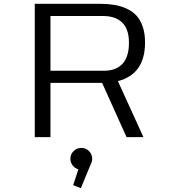

<svg xmlns="http://www.w3.org/2000/svg" viewBox="-20 -720 890 1008"><path d="M644.5 0 516 -285H245V0H162.5V-700H504Q545.5 -700 579.2 -694.5Q613 -689 644 -675Q675 -661 696 -638.5Q717 -616 729.2 -580.2Q741.5 -544.5 741.5 -497Q741.5 -331 599 -294L733 0ZM245 -636V-348.5H525.5Q589 -348.5 623 -385Q657 -421.5 657 -496Q657 -566.5 622 -601.2Q587 -636 520 -636ZM464 113Q464 128 457 141L404.5 268L364 252L391.5 169Q373 163.5 361.2 148.2Q349.5 133 349.5 113Q349.5 90 366.2 73.2Q383 56.5 406.5 56.5Q430.5 56.5 447.2 73.2Q464 90 464 113Z"/></svg>

Font: League Mono Wide Light
Style: Regular
Weight: 300
Width: 8
Designer: Tyler Finck
Foundry: The League of Moveable Type / Tyler Finck
Version: Version 2.210